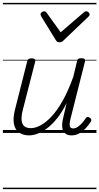

<svg xmlns="http://www.w3.org/2000/svg" viewBox="-20 -918 686 1326"><path d="M181 17Q141 17 113 -2Q85 -21 76.5 -60.5Q68 -100 84 -163L168 -495Q171 -506 177.5 -510.5Q184 -515 198 -515Q213 -515 219.5 -509.5Q226 -504 223 -492L138 -161Q127 -119 129 -90.5Q131 -62 146.5 -47.5Q162 -33 193 -33Q224 -33 260.5 -52.5Q297 -72 336 -113.5Q375 -155 413 -222.5Q451 -290 486 -387L512 -495Q515 -508 521.5 -512Q528 -516 542 -516Q557 -516 563.5 -510.5Q570 -505 567 -494L468 -102Q462 -78 461 -62.5Q460 -47 466 -39Q472 -31 485 -31Q501 -31 516.5 -41.5Q532 -52 546 -67.5Q560 -83 572 -101Q577 -109 584 -110Q591 -111 600 -105Q609 -99 610.5 -92.5Q612 -86 608 -79Q596 -59 576 -36.5Q556 -14 530.5 1.5Q505 17 475 17Q452 17 437.5 8.5Q423 0 416 -15.5Q409 -31 409 -53Q409 -75 416 -102L440 -206Q409 -144 375 -101.5Q341 -59 306.5 -33Q272 -7 240 5Q208 17 181 17ZM576 -840Q584 -840 591.5 -833Q599 -826 599 -818Q599 -813 596.5 -809.5Q594 -806 590 -802L419 -639Q412 -631 405.5 -628.5Q399 -626 390 -626Q383 -626 377 -629Q371 -632 366 -640L265 -804Q263 -808 261.5 -812Q260 -816 260 -819Q260 -828 268.5 -834Q277 -840 284 -840Q290 -840 294 -837.5Q298 -835 302 -830L399 -695L556 -830Q562 -835 566 -837.5Q570 -840 576 -840ZM0 378H646V388H0ZM0 -20H646V0H0ZM0 -505H646V-500H0ZM0 -898H646V-888H0Z"/></svg>

Font: Playwrite DE SAS Guides
Style: Regular
Weight: 400
Designer: Veronika Burian, José Scaglione
Foundry: TypeTogether
Version: Version 1.003